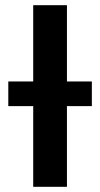

<svg xmlns="http://www.w3.org/2000/svg" viewBox="-20 -720 386 740"><path d="M108 0V-311H12V-406H108V-700H238V-406H334V-311H238V0Z"/></svg>

Font: Montserrat SemiBold
Style: Regular
Weight: 600
Designer: Julieta Ulanovsky
Foundry: Julieta Ulanovsky
Version: Version 9.000; ttfautohint (v1.8.4.7-5d5b)